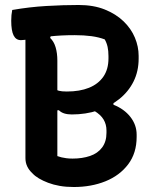

<svg xmlns="http://www.w3.org/2000/svg" viewBox="-20 -740 640 770"><path d="M276 10Q245 10 219.5 5.5Q194 1 173 -7Q152 -15 136 -24.5Q120 -34 110 -45Q96 -58 89 -73Q82 -88 82 -106Q82 -171 82 -234.5Q82 -298 82 -361.5Q82 -425 82 -489.5Q82 -554 82 -620H192L181 -588Q196 -574 203 -550.5Q210 -527 210 -497Q210 -449 210 -401.5Q210 -354 210 -307Q210 -260 210 -211.5Q210 -163 210 -114Q218 -111 226.5 -109Q235 -107 246 -105.5Q257 -104 271 -104Q310 -104 341 -114.5Q372 -125 389.5 -148.5Q407 -172 407 -207V-217Q407 -241 395.5 -260.5Q384 -280 358 -295.5Q332 -311 287 -323H236V-349L435 -338V-320Q478 -303 503 -271Q528 -239 528 -200V-191Q528 -126 494 -81Q460 -36 403 -13Q346 10 276 10ZM29 -700Q98 -712 166 -716Q234 -720 295 -720Q355 -720 400 -702Q445 -684 475.5 -654.5Q506 -625 521 -589Q536 -553 536 -516V-505Q536 -454 515.5 -413Q495 -372 458 -342.5Q421 -313 372.5 -297Q324 -281 268 -281Q251 -281 238 -285Q225 -289 216 -298L191 -296V-387Q205 -379 216 -376Q227 -373 248 -373Q300 -373 337 -388Q374 -403 394.5 -432.5Q415 -462 415 -506V-515Q415 -536 411.5 -552Q408 -568 400 -582Q376 -591 346.5 -595Q317 -599 279 -599Q225 -599 180 -594Q135 -589 105 -584Q75 -579 64 -579Q44 -579 34.5 -598Q25 -617 25 -657Q25 -669 26 -679.5Q27 -690 29 -700Z"/></svg>

Font: Recursive Monospace Casual SemiBold
Style: Regular
Weight: 600
Version: Version 1.047